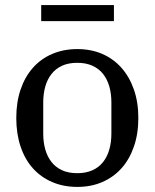

<svg xmlns="http://www.w3.org/2000/svg" viewBox="-20 -723 608 755"><path d="M284 -42Q318 -42 343.5 -53.5Q369 -65 385.5 -86Q402 -107 410 -135.5Q418 -164 418 -198V-320Q418 -354 410 -382.5Q402 -411 385.5 -432Q369 -453 343.5 -464.5Q318 -476 284 -476Q249 -476 224 -464.5Q199 -453 182.5 -432Q166 -411 158 -382.5Q150 -354 150 -320V-198Q150 -164 158 -135.5Q166 -107 182.5 -86Q199 -65 224 -53.5Q249 -42 284 -42ZM284 12Q230 12 185.5 -7Q141 -26 109.5 -61Q78 -96 61 -146.5Q44 -197 44 -259Q44 -321 61 -371Q78 -421 109.5 -456.5Q141 -492 185.5 -511Q230 -530 284 -530Q338 -530 382 -511Q426 -492 457.5 -456.5Q489 -421 506.5 -371Q524 -321 524 -259Q524 -197 506.5 -146.5Q489 -96 457.5 -61Q426 -26 382 -7Q338 12 284 12ZM142 -703H428V-640H142Z"/></svg>

Font: IBM Plex Serif Text
Style: Regular
Weight: 450
Designer: Mike Abbink, Paul van der Laan, Pieter van Rosmalen
Foundry: Bold Monday
Version: Version 3.001